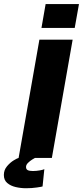

<svg xmlns="http://www.w3.org/2000/svg" viewBox="-118 -798 420 970"><path d="M-24 0 81 -597.5H249L144 0ZM112.5 -777.5H281L259.5 -657H91.5ZM13.5 153Q-13 153 -38.8 147Q-64.5 141 -81.5 126.5Q-98.5 112 -98.5 86Q-98.5 60.5 -82.2 41.5Q-66 22.5 -48 11.8Q-30 1 -24 0H58.5Q56 1 45 7.8Q34 14.5 23.8 24.5Q13.5 34.5 13.5 45.5Q13.5 57.5 22.5 61.8Q31.5 66 48 66Q65 66 83.2 62.8Q101.5 59.5 106 56.5L97 144Q93.5 145.5 68.2 149.2Q43 153 13.5 153Z"/></svg>

Font: Anybody Condensed ExtraBold
Style: Italic
Weight: 800
Width: 3
Italic angle: -10°
Designer: Tyler Finck
Foundry: Etcetera Type Company
Version: Version 1.010; ttfautohint (v1.8.3) -l 8 -r 50 -G 200 -x 14 